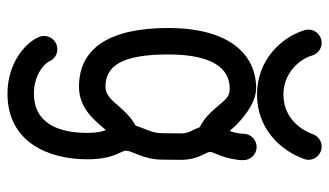

<svg xmlns="http://www.w3.org/2000/svg" viewBox="-210 -506 911 532"><g transform="rotate(90 246.0 -239.5)"><path d="M82 108.9C101.6 152.8 161.1 195.8 238.8 195.8C372.6 195.8 420.9 83.5 420.9 -25.4C420.9 -66.4 413.6 -92.3 405.3 -109.9C398.9 -124 397 -127.9 397 -132.3C397 -141.1 400.9 -146.5 409.2 -169.4C415.5 -185.5 421.9 -207 421.9 -235.4L422.4 -285.2C422.4 -310.5 416 -329.6 409.2 -343.8C402.8 -357.4 400.4 -361.8 400.4 -365.2C400.4 -371.1 403.8 -376 411.1 -395.5C417 -411.1 423.3 -436.5 423.3 -458C423.3 -478 406.7 -494.6 386.7 -494.6C366.7 -494.6 350.1 -478 350.1 -458C350.1 -446.3 346.7 -431.6 342.8 -420.9L342.3 -419.9L335 -428.2C314.9 -450.7 268.1 -493.7 222.7 -493.2C132.3 -492.7 57.1 -421.4 57.1 -249.5C57.1 -90.3 110.8 -2.4 219.7 -2.4C273.4 -2.4 304.7 -35.6 332.5 -68.4L339.8 -76.7C343.8 -67.9 347.7 -52.2 347.7 -25.4C347.7 59.6 317.9 122.6 238.8 122.6C191.4 122.6 157.2 97.2 149.4 79.6C143.6 66.4 130.9 57.6 115.7 57.6C95.7 57.6 79.1 74.2 79.1 94.2C79.1 99.6 80.1 104.5 82 108.9ZM351.6 -650.9C335 -606 297.9 -568.8 241.2 -568.8C183.6 -568.8 144 -611.3 133.3 -648.4C128.9 -663.6 114.7 -674.8 98.1 -674.8C78.1 -674.8 61.5 -658.2 61.5 -638.2C61.5 -634.8 62 -631.3 63 -627.9C81.5 -564.5 145 -495.6 241.2 -495.6C335 -495.6 395.5 -559.1 419.9 -625.5C421.4 -629.4 422.4 -633.8 422.4 -638.2C422.4 -658.2 405.8 -674.8 385.7 -674.8C370.1 -674.8 356.4 -664.6 351.6 -650.9ZM130.4 -249.5C130.4 -376 171.4 -419.4 223.6 -419.9C249 -420.4 253.9 -409.2 279.3 -380.4C291 -366.7 307.6 -349.1 332 -336.9C335 -328.6 338.9 -320.8 342.8 -312.5C346.7 -304.2 349.1 -296.9 349.1 -285.2L348.6 -235.4C348.6 -218.3 345.7 -207 340.8 -194.8C336.4 -182.1 331.1 -170.9 327.6 -159.2C310.1 -149.9 293 -134.8 276.9 -116.2C254.9 -90.3 241.7 -75.7 219.7 -75.7C161.1 -75.7 130.4 -123 130.4 -249.5Z"/></g></svg>

Font: Velvelyne
Style: Regular
Weight: 400
Designer: Manon Van der Borght et Mariel Nils
Foundry: Velvetyne
Version: Version 1.070;Glyphs 3.3.1 (3343)